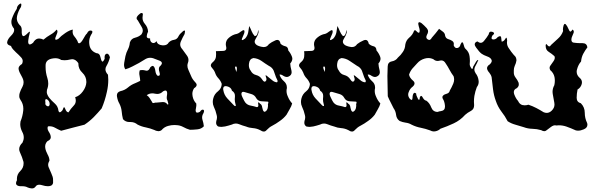

<svg xmlns="http://www.w3.org/2000/svg" viewBox="-20 -737 3297 1065"><path d="M133.3 302.7Q121.6 295.9 103 295.9Q103 295.9 100.6 295.9Q80.1 296.9 72.3 288.6Q68.8 285.2 68.8 278.8Q68.8 272.5 74.2 262.2Q73.7 259.3 73.7 255.9Q73.7 229.5 92.8 211.4Q110.8 193.8 110.8 169.4Q110.8 165.5 110.4 161.1Q103 134.3 90.3 106.9Q86.4 98.6 86.4 90.3Q86.4 71.8 105 53.7Q111.8 39.6 111.8 25.4Q111.8 9.8 103.5 -5.4Q92.3 -26.9 92.3 -48.3Q92.3 -56.2 93.8 -63.5Q105.5 -91.3 108.9 -123.5Q109.4 -128.9 109.4 -134.3Q109.4 -160.6 93.8 -182.6Q86.9 -192.9 86.9 -202.6Q86.4 -212.4 89.4 -221.7Q95.2 -239.3 105 -256.8Q110.8 -268.1 110.8 -279.8Q110.8 -286.6 108.9 -293.9Q106.4 -302.2 102.1 -310.1Q97.7 -318.4 93.3 -326.7Q83 -345.2 83 -357.9Q83 -370.6 102.1 -382.3Q106 -390.6 106 -397.9Q106 -408.7 97.7 -418Q84.5 -432.6 67.9 -447.3Q59.1 -455.6 51.8 -463.9Q44.4 -472.2 41 -481.9Q27.8 -485.8 22.9 -491.7Q19.5 -496.1 19.5 -501.5Q19.5 -502.9 20 -504.4Q22.5 -520.5 42.5 -540Q58.6 -556.2 58.6 -570.8Q58.6 -574.2 57.6 -578.1Q43 -595.7 43 -615.2Q43 -624.5 46.4 -634.3Q57.1 -664.1 73.2 -688Q73.7 -703.6 88.4 -714.4Q92.3 -717.3 94.7 -717.3Q94.7 -717.3 95.2 -717.3Q101.1 -716.8 96.2 -698.2Q81.1 -675.8 74.7 -648.4Q73.2 -642.1 73.2 -635.7Q73.2 -615.7 88.9 -598.1Q100.6 -589.8 100.6 -570.3Q100.6 -568.8 100.6 -567.4Q99.6 -545.4 105.5 -538.6Q107.9 -535.6 113.3 -537.1Q118.7 -539.1 128.4 -547.9Q137.7 -557.6 143.1 -561Q148.9 -564 143.1 -545.9Q139.6 -534.7 137.2 -515.6Q134.3 -496.6 141.1 -491.7Q144 -489.3 149.4 -491.2Q154.8 -492.7 163.6 -500Q174.3 -518.6 189 -522.5Q192.9 -523.4 197.3 -523.4Q208.5 -523.4 221.2 -517.1Q239.7 -533.2 259.8 -544.4Q280.3 -555.7 293.9 -572.8Q303.7 -565.4 293.9 -544.9Q284.2 -524.4 287.1 -518.1Q288.1 -516.1 292 -516.6Q295.9 -517.1 303.7 -521.5Q318.8 -538.1 342.8 -554.2Q366.7 -570.3 383.8 -572.8Q382.8 -566.9 382.8 -561.5Q382.8 -547.4 390.6 -537.6Q401.4 -524.9 409.7 -509.8Q411.6 -502 414.1 -499Q417 -496.1 420.4 -497.1Q429.7 -499 442.4 -522Q454.6 -544.9 462.4 -551.3Q471.2 -570.3 485.4 -567.4Q500 -564 484.9 -543.5Q474.6 -524.4 474.6 -503.9Q474.6 -494.6 476.6 -484.4Q483.4 -453.1 515.6 -441.9Q532.2 -441.9 536.6 -421.9Q541 -401.4 546.4 -396Q548.8 -394 551.8 -397Q555.2 -399.9 560.5 -410.6Q560.1 -415.5 560.1 -419.4Q560.1 -434.6 569.8 -438.5Q582.5 -442.9 589.8 -419.4Q584 -394 570.3 -370.6Q564.9 -361.8 564.9 -352.5Q564.9 -337.4 579.1 -322.3Q580.6 -308.6 580.6 -294.4Q580.6 -260.7 572.8 -227.1Q562.5 -179.2 543.9 -135.7Q522.9 -110.8 499.5 -86.9Q476.1 -63.5 448.7 -45.4Q416.5 -37.1 383.8 -28.8Q351.6 -20 319.3 -11.7Q301.8 -19 283.7 -29.3Q270 -36.6 255.4 -36.6Q251 -36.6 246.1 -36.1Q243.7 -31.2 243.7 -25.9Q243.7 -16.6 250.5 -6.3Q261.7 9.8 261.7 24.4Q261.7 30.3 257.8 35.6Q253.9 41.5 243.2 45.9Q234.4 54.7 231.9 64.5Q229.5 73.7 231 83.5Q233.9 101.1 243.7 119.1Q253.9 136.7 254.4 153.8Q247.1 166 247.1 177.2Q247.1 183.6 249.5 189.9Q256.3 207 264.6 224.6Q269 233.9 272 243.7Q274.9 253.4 274.4 264.2Q275.9 278.3 271.5 285.2Q267.6 292 259.8 293.9Q253.4 295.9 245.1 295.9Q231.4 295.9 214.4 290.5Q205.1 287.6 197.8 287.6Q183.1 287.6 176.3 299.3Q168.9 308.1 158.2 308.1Q157.2 308.1 155.8 308.1Q143.1 307.1 133.3 302.7ZM328.6 -129.9Q335 -152.3 341.8 -133.3Q348.6 -114.3 359.9 -113.8Q371.6 -133.3 389.2 -151.4Q400.4 -162.6 400.4 -178.7Q400.4 -187.5 397 -197.8Q421.4 -205.1 439.5 -230Q457.5 -254.4 459 -280.3Q459 -280.3 459 -282.7Q459 -312.5 437 -333.5Q414.6 -354 414.6 -384.3Q414.6 -384.3 414.6 -386.7Q399.4 -408.7 380.4 -408.7Q375.5 -408.7 370.1 -407.2Q353.5 -402.8 337.9 -402.8Q328.6 -402.8 319.8 -404.3Q305.7 -414.1 287.1 -414.1Q276.4 -414.1 264.2 -411.1Q232.9 -402.8 232.9 -374.5Q232.9 -374.5 232.9 -370.1Q232.9 -370.1 232.9 -364.7Q232.9 -334.5 242.7 -304.2Q247.6 -289.1 247.6 -273.9Q247.6 -256.3 240.7 -239.3Q237.8 -225.6 241.7 -214.8Q245.6 -204.1 252.9 -194.8Q266.1 -178.2 284.2 -162.6Q301.8 -147 304.2 -122.6Q308.1 -109.9 316.9 -116.2Q326.2 -122.6 328.6 -129.9ZM255.4 -157.2Q255.4 -159.2 255.4 -161.1Q255.4 -175.3 242.7 -184.6Q227.5 -194.8 231.9 -166Q229 -155.3 240.7 -148.9Q252.4 -143.1 255.4 -157.2Z M835.9 -16.1Q813 -25.4 789.1 -30.3Q765.1 -34.7 743.2 -45.9Q726.1 -60.1 704.6 -60.1Q702.6 -60.1 700.7 -60.1Q700.7 -60.1 698.2 -60.1Q675.8 -60.1 662.1 -76.2Q656.7 -97.7 654.8 -120.6Q652.3 -143.1 641.6 -163.6Q632.8 -178.2 628.9 -201.2Q628.4 -204.1 628.4 -208Q628.4 -225.6 647.9 -231.4Q671.4 -236.3 689.5 -251.5Q707.5 -267.1 729.5 -275.4Q736.3 -278.3 743.7 -281.7Q751 -285.2 757.8 -288.6Q756.8 -303.2 753.9 -318.4Q750.5 -333 755.4 -347.2Q761.7 -348.6 768.1 -348.6Q777.3 -348.6 787.6 -345.7Q790.5 -344.7 793.5 -344.7Q806.2 -344.7 813 -362.8Q819.8 -370.1 824.7 -371.1Q829.1 -372.1 832 -369.1Q839.4 -362.3 841.8 -343.3Q844.7 -323.7 854 -316.9Q872.1 -313.5 864.3 -337.9Q861.3 -346.7 861.3 -353.5Q861.3 -366.2 870.6 -372.6Q877.9 -380.4 877.9 -386.7Q877.9 -395 865.2 -400.4Q842.8 -409.7 829.1 -414.1Q820.8 -416.5 813 -416.5Q799.8 -416.5 787.6 -409.7Q768.6 -398.9 751 -387.7Q732.4 -377.9 713.9 -368.2Q695.3 -358.4 675.3 -352.5Q668 -363.3 668 -377.4Q668 -382.8 668.9 -388.2Q673.3 -408.2 675.8 -425.8Q680.2 -445.3 689.5 -462.9Q698.7 -481 700.2 -501Q707.5 -522.9 729 -527.8Q751 -533.2 765.1 -546.9Q772 -557.1 772 -567.9Q772 -577.6 766.1 -586.9Q753.9 -606.4 744.6 -623.5Q737.8 -629.4 737.8 -636.2Q737.8 -643.6 746.1 -652.3Q758.3 -665 765.6 -665Q768.1 -665 770 -663.6Q772 -662.1 772.5 -658.7Q772.9 -655.3 771.5 -649.4Q770.5 -643.6 770.5 -638.2Q770.5 -620.1 783.2 -605Q800.3 -585.4 801.3 -561.5Q794.9 -548.8 793.9 -536.1Q793 -523.4 812.5 -523.9Q811.5 -506.8 823.7 -500Q836.4 -493.7 848.6 -508.8Q852.5 -488.3 879.4 -485.8Q882.8 -485.4 885.7 -485.4Q907.7 -485.4 916 -501.5Q928.2 -513.7 945.3 -516.1Q962.9 -518.6 971.2 -537.6Q976.6 -548.3 994.1 -563Q1000 -567.9 1002.9 -567.9Q1006.3 -567.9 1006.3 -562.5Q1006.3 -557.6 1003.9 -548.3Q992.7 -529.3 982.9 -506.3Q979.5 -498.5 979.5 -490.7Q979.5 -476.6 991.7 -463.4Q1004.4 -447.3 1017.6 -427.7Q1025.4 -416.5 1025.4 -403.8Q1025.4 -395 1021.5 -385.7Q1019.5 -378.9 1019.5 -372.6Q1019.5 -360.8 1025.4 -348.6Q1034.2 -330.1 1041 -313Q1047.4 -296.9 1064 -279.8Q1070.8 -272.9 1070.8 -266.1Q1070.8 -256.3 1056.6 -247.6Q1046.9 -232.9 1046.9 -215.8Q1046.9 -209.5 1048.3 -203.1Q1052.7 -179.2 1068.8 -162.6Q1070.3 -152.3 1066.9 -136.2Q1063 -120.1 1068.4 -114.3Q1070.8 -111.8 1075.7 -112.3Q1080.6 -112.3 1089.4 -117.2Q1098.1 -130.9 1106.9 -128.4Q1111.8 -127.4 1111.8 -121.1Q1111.8 -116.7 1108.9 -109.9Q1101.1 -97.7 1101.1 -85.4Q1101.1 -79.1 1103 -72.8Q1108.9 -54.7 1110.8 -36.6Q1096.7 -21.5 1074.7 -19.5Q1053.2 -17.1 1033.7 -17.1Q1014.2 -22.5 996.1 -32.7Q978 -42.5 957 -43Q951.7 -43.5 946.8 -43.5Q929.7 -43.5 912.6 -38.6Q890.6 -32.7 876 -15.1Q868.7 -9.3 858.9 -9.3Q857.4 -9.3 856 -9.8Q844.7 -10.7 835.9 -16.1ZM909.2 -178.7Q902.8 -188 905.8 -206.1Q909.2 -224.1 904.3 -231.4Q902.3 -234.9 897.5 -234.9Q893.1 -234.9 884.8 -230.5Q870.6 -215.8 852.1 -215.8Q846.2 -215.8 839.8 -217.3Q832 -219.2 824.7 -219.2Q808.1 -219.2 793.9 -209Q803.2 -203.6 810.1 -192.9Q816.9 -182.1 822.8 -172.4Q825.7 -163.1 834 -166Q842.8 -168.9 849.6 -168Q864.7 -169.4 881.8 -170.9Q883.3 -170.9 884.8 -170.9Q899.9 -170.9 909.2 -157.2Q916 -156.2 912.6 -165.5Q909.7 -174.8 909.2 -178.7Z M1420.9 -16.1Q1403.3 -24.9 1382.8 -26.4Q1362.3 -27.8 1344.7 -35.2Q1326.2 -40 1305.7 -48.3Q1296.9 -51.8 1288.1 -51.8Q1276.4 -51.8 1265.6 -45.9Q1248 -40 1228.5 -35.6Q1218.8 -33.7 1209 -33.2Q1199.2 -33.2 1189.5 -35.6Q1178.7 -43.5 1178.7 -55.7Q1178.7 -60.1 1179.7 -65.4Q1183.6 -76.2 1183.6 -86.4Q1183.6 -93.3 1181.6 -99.6Q1176.8 -122.6 1166 -145Q1160.2 -157.7 1160.2 -171.4Q1160.2 -181.6 1163.1 -191.9Q1168.9 -215.3 1189.5 -231Q1209 -246.6 1210 -271.5Q1204.1 -289.1 1191.4 -302.7Q1178.7 -315.9 1172.9 -334Q1167 -349.1 1154.3 -362.8Q1149.4 -368.2 1149.4 -374Q1149.4 -382.8 1160.2 -392.1Q1174.8 -403.8 1177.7 -420.9Q1178.7 -429.7 1178.7 -437.5Q1178.7 -445.3 1177.7 -453.1Q1194.3 -453.6 1217.8 -454.6Q1235.4 -455.1 1235.4 -470.2Q1235.4 -475.6 1233.4 -482.4Q1232.4 -487.3 1232.4 -491.7Q1232.4 -513.2 1250 -527.8Q1270.5 -545.4 1294.9 -549.3Q1303.7 -551.8 1315.4 -561.5Q1328.1 -571.3 1333 -569.3Q1335.9 -568.4 1335.9 -564Q1336.9 -560.1 1334 -550.8Q1329.1 -539.6 1322.3 -522.9Q1316.4 -505.9 1339.8 -523.4Q1352.5 -537.6 1356.4 -556.2Q1359.4 -574.7 1362.3 -592.8Q1370.1 -578.6 1376 -563.5Q1381.8 -548.8 1392.6 -537.1Q1392.6 -537.1 1394.5 -537.1Q1406.2 -537.1 1410.2 -558.6Q1413.1 -582.5 1414.1 -557.1Q1410.2 -540.5 1397.5 -520.5Q1392.6 -512.7 1392.6 -505.9Q1392.6 -495.1 1405.3 -486.3Q1420.9 -478 1440.4 -476.1Q1440.4 -476.1 1444.3 -476.1Q1460.9 -476.1 1471.7 -492.2Q1485.4 -503.4 1507.8 -513.2Q1513.7 -515.6 1518.6 -515.6Q1532.2 -515.6 1536.1 -494.6Q1546.9 -483.9 1562.5 -480.5Q1578.1 -477.1 1579.1 -457Q1592.8 -440.9 1599.6 -421.9Q1601.6 -416 1601.6 -410.2Q1600.6 -397 1589.8 -384.8Q1590.8 -367.2 1596.7 -345.2Q1597.7 -340.8 1597.7 -336.4Q1597.7 -320.3 1581.1 -312.5Q1568.4 -306.2 1552.7 -315.9Q1538.1 -326.2 1530.3 -322.8Q1537.1 -301.8 1554.7 -286.6Q1571.3 -272.5 1571.3 -251.5V-248Q1569.3 -240.7 1569.3 -232.9Q1569.3 -217.3 1576.2 -202.6Q1585 -180.2 1600.6 -163.1Q1596.7 -147.9 1586.9 -131.8Q1578.1 -115.7 1569.3 -100.6Q1553.7 -80.6 1532.2 -65.9Q1511.7 -50.8 1489.3 -39.1Q1473.6 -31.2 1459 -15.6Q1452.1 -7.3 1443.4 -7.3Q1443.4 -7.3 1442.4 -7.3Q1434.6 -7.3 1424.8 -14.2Q1423.8 -14.6 1420.9 -16.1ZM1466.8 -150.4Q1464.8 -155.8 1467.8 -164.6Q1470.7 -173.3 1463.9 -173.3Q1448.2 -174.8 1429.7 -175.3Q1411.1 -176.3 1401.4 -192.4Q1392.6 -210 1374 -215.3Q1355.5 -220.2 1338.9 -225.6Q1332 -228 1327.1 -227.5Q1323.2 -226.6 1321.3 -224.1Q1315.4 -215.8 1325.2 -196.8Q1334 -177.7 1339.8 -169.4Q1351.6 -154.3 1370.1 -151.4Q1388.7 -147.9 1405.3 -142.6Q1416 -143.6 1412.1 -160.6Q1409.2 -177.7 1422.9 -161.6Q1432.6 -156.7 1434.6 -140.6Q1437.5 -124 1443.4 -118.7Q1445.3 -116.2 1449.2 -117.2Q1453.1 -118.2 1459 -124.5Q1462.9 -129.9 1464.8 -136.7Q1465.8 -144 1466.8 -150.4ZM1286.1 -160.2Q1282.2 -172.9 1282.2 -186.5Q1282.2 -193.4 1283.2 -200.7Q1283.2 -203.6 1283.2 -206.1Q1283.2 -223.6 1266.6 -233.9Q1262.7 -252.4 1239.3 -258.3Q1235.4 -259.3 1231.4 -259.3Q1217.8 -259.3 1217.8 -242.7Q1217.8 -240.2 1218.8 -236.8Q1222.7 -211.4 1240.2 -191.9Q1257.8 -172.4 1275.4 -154.8Q1281.2 -147.5 1286.1 -148.9Q1290 -150.4 1286.1 -160.2ZM1510.7 -309.1Q1504.9 -327.6 1498 -345.2Q1490.2 -362.8 1470.7 -372.1Q1450.2 -384.8 1430.7 -398.9Q1410.2 -413.1 1385.7 -415Q1364.3 -410.6 1361.3 -385.7Q1360.4 -380.9 1360.4 -376Q1360.4 -357.4 1370.1 -345.7Q1379.9 -325.7 1400.4 -320.8Q1421.9 -315.4 1433.6 -296.9Q1445.3 -278.3 1453.1 -286.1Q1461.9 -293.5 1455.1 -310.1Q1451.2 -321.8 1455.1 -319.3Q1460 -316.9 1465.8 -311.5Q1477.5 -302.7 1489.3 -292.5Q1501 -281.7 1516.6 -280.3Q1522.5 -286.1 1517.6 -294.4Q1512.7 -303.2 1510.7 -309.1ZM1292 -367.2Q1280.3 -371.6 1285.2 -355.5Q1290 -339.4 1292 -337.9Q1292 -345.2 1293.9 -352.5Q1294.9 -360.4 1292 -367.2Z M1910.2 -16.1Q1892.6 -24.9 1872.1 -26.4Q1851.6 -27.8 1834 -35.2Q1815.4 -40 1794.9 -48.3Q1786.1 -51.8 1777.3 -51.8Q1765.6 -51.8 1754.9 -45.9Q1737.3 -40 1717.8 -35.6Q1708 -33.7 1698.2 -33.2Q1688.5 -33.2 1678.7 -35.6Q1668 -43.5 1668 -55.7Q1668 -60.1 1668.9 -65.4Q1672.9 -76.2 1672.9 -86.4Q1672.9 -93.3 1670.9 -99.6Q1666 -122.6 1655.3 -145Q1649.4 -157.7 1649.4 -171.4Q1649.4 -181.6 1652.3 -191.9Q1658.2 -215.3 1678.7 -231Q1698.2 -246.6 1699.2 -271.5Q1693.4 -289.1 1680.7 -302.7Q1668 -315.9 1662.1 -334Q1656.2 -349.1 1643.6 -362.8Q1638.7 -368.2 1638.7 -374Q1638.7 -382.8 1649.4 -392.1Q1664.1 -403.8 1667 -420.9Q1668 -429.7 1668 -437.5Q1668 -445.3 1667 -453.1Q1683.6 -453.6 1707 -454.6Q1724.6 -455.1 1724.6 -470.2Q1724.6 -475.6 1722.7 -482.4Q1721.7 -487.3 1721.7 -491.7Q1721.7 -513.2 1739.3 -527.8Q1759.8 -545.4 1784.2 -549.3Q1793 -551.8 1804.7 -561.5Q1817.4 -571.3 1822.3 -569.3Q1825.2 -568.4 1825.2 -564Q1826.2 -560.1 1823.2 -550.8Q1818.4 -539.6 1811.5 -522.9Q1805.7 -505.9 1829.1 -523.4Q1841.8 -537.6 1845.7 -556.2Q1848.6 -574.7 1851.6 -592.8Q1859.4 -578.6 1865.2 -563.5Q1871.1 -548.8 1881.8 -537.1Q1881.8 -537.1 1883.8 -537.1Q1895.5 -537.1 1899.4 -558.6Q1902.3 -582.5 1903.3 -557.1Q1899.4 -540.5 1886.7 -520.5Q1881.8 -512.7 1881.8 -505.9Q1881.8 -495.1 1894.5 -486.3Q1910.2 -478 1929.7 -476.1Q1929.7 -476.1 1933.6 -476.1Q1950.2 -476.1 1960.9 -492.2Q1974.6 -503.4 1997.1 -513.2Q2002.9 -515.6 2007.8 -515.6Q2021.5 -515.6 2025.4 -494.6Q2036.1 -483.9 2051.8 -480.5Q2067.4 -477.1 2068.4 -457Q2082 -440.9 2088.9 -421.9Q2090.8 -416 2090.8 -410.2Q2089.8 -397 2079.1 -384.8Q2080.1 -367.2 2085.9 -345.2Q2086.9 -340.8 2086.9 -336.4Q2086.9 -320.3 2070.3 -312.5Q2057.6 -306.2 2042 -315.9Q2027.3 -326.2 2019.5 -322.8Q2026.4 -301.8 2043.9 -286.6Q2060.5 -272.5 2060.5 -251.5V-248Q2058.6 -240.7 2058.6 -232.9Q2058.6 -217.3 2065.4 -202.6Q2074.2 -180.2 2089.8 -163.1Q2085.9 -147.9 2076.2 -131.8Q2067.4 -115.7 2058.6 -100.6Q2043 -80.6 2021.5 -65.9Q2001 -50.8 1978.5 -39.1Q1962.9 -31.2 1948.2 -15.6Q1941.4 -7.3 1932.6 -7.3Q1932.6 -7.3 1931.6 -7.3Q1923.8 -7.3 1914.1 -14.2Q1913.1 -14.6 1910.2 -16.1ZM1956.1 -150.4Q1954.1 -155.8 1957 -164.6Q1960 -173.3 1953.1 -173.3Q1937.5 -174.8 1918.9 -175.3Q1900.4 -176.3 1890.6 -192.4Q1881.8 -210 1863.3 -215.3Q1844.7 -220.2 1828.1 -225.6Q1821.3 -228 1816.4 -227.5Q1812.5 -226.6 1810.5 -224.1Q1804.7 -215.8 1814.5 -196.8Q1823.2 -177.7 1829.1 -169.4Q1840.8 -154.3 1859.4 -151.4Q1877.9 -147.9 1894.5 -142.6Q1905.3 -143.6 1901.4 -160.6Q1898.4 -177.7 1912.1 -161.6Q1921.9 -156.7 1923.8 -140.6Q1926.8 -124 1932.6 -118.7Q1934.6 -116.2 1938.5 -117.2Q1942.4 -118.2 1948.2 -124.5Q1952.1 -129.9 1954.1 -136.7Q1955.1 -144 1956.1 -150.4ZM1775.4 -160.2Q1771.5 -172.9 1771.5 -186.5Q1771.5 -193.4 1772.5 -200.7Q1772.5 -203.6 1772.5 -206.1Q1772.5 -223.6 1755.9 -233.9Q1752 -252.4 1728.5 -258.3Q1724.6 -259.3 1720.7 -259.3Q1707 -259.3 1707 -242.7Q1707 -240.2 1708 -236.8Q1711.9 -211.4 1729.5 -191.9Q1747.1 -172.4 1764.6 -154.8Q1770.5 -147.5 1775.4 -148.9Q1779.3 -150.4 1775.4 -160.2ZM2000 -309.1Q1994.1 -327.6 1987.3 -345.2Q1979.5 -362.8 1960 -372.1Q1939.5 -384.8 1919.9 -398.9Q1899.4 -413.1 1875 -415Q1853.5 -410.6 1850.6 -385.7Q1849.6 -380.9 1849.6 -376Q1849.6 -357.4 1859.4 -345.7Q1869.1 -325.7 1889.6 -320.8Q1911.1 -315.4 1922.9 -296.9Q1934.6 -278.3 1942.4 -286.1Q1951.2 -293.5 1944.3 -310.1Q1940.4 -321.8 1944.3 -319.3Q1949.2 -316.9 1955.1 -311.5Q1966.8 -302.7 1978.5 -292.5Q1990.2 -281.7 2005.9 -280.3Q2011.7 -286.1 2006.8 -294.4Q2002 -303.2 2000 -309.1ZM1781.2 -367.2Q1769.5 -371.6 1774.4 -355.5Q1779.3 -339.4 1781.2 -337.9Q1781.2 -345.2 1783.2 -352.5Q1784.2 -360.4 1781.2 -367.2Z M2365.7 -13.7Q2340.8 -22.9 2314 -28.3Q2287.6 -33.2 2263.2 -45.4Q2247.6 -54.7 2230 -56.6Q2212.4 -59.1 2196.8 -65.9Q2179.7 -78.1 2177.2 -99.1Q2174.8 -120.6 2163.1 -136.7Q2155.3 -153.3 2146.5 -169.9Q2137.7 -186.5 2130.9 -203.1Q2130.9 -244.1 2129.4 -285.6Q2128.9 -300.3 2128.9 -315.4Q2128.9 -341.3 2130.4 -367.7Q2130.9 -392.1 2153.3 -396.5Q2175.3 -400.4 2187 -417.5Q2203.1 -431.2 2214.8 -449.2Q2227.1 -467.3 2228 -489.3Q2231.9 -513.2 2250 -528.3Q2268.6 -543.5 2276.4 -565.4Q2281.2 -573.7 2289.1 -564.9Q2296.9 -556.2 2302.2 -555.2Q2304.7 -554.7 2306.2 -557.6Q2307.6 -560.1 2308.1 -567.9Q2307.6 -576.2 2302.7 -591.3Q2297.9 -606.4 2301.8 -611.8Q2303.2 -613.8 2306.2 -613.8Q2306.6 -613.8 2307.1 -613.8Q2311 -613.3 2318.4 -608.4Q2332.5 -596.7 2347.2 -580.6Q2354.5 -571.8 2354.5 -562.5Q2354.5 -553.7 2348.1 -543.5Q2339.4 -525.9 2353 -518.1Q2366.2 -509.8 2375.5 -528.3Q2386.2 -539.6 2396 -552.2Q2405.3 -564.9 2415.5 -577.1Q2425.3 -569.3 2437 -561Q2448.2 -552.7 2449.2 -538.1Q2453.1 -523.9 2466.3 -520Q2479.5 -516.1 2488.8 -509.8Q2493.7 -506.3 2496.1 -501Q2498.5 -495.6 2496.6 -485.4Q2503.4 -467.8 2517.1 -470.7Q2530.8 -473.6 2534.7 -491.2Q2538.1 -498.5 2540.5 -501Q2543 -503.4 2544.9 -502.4Q2549.8 -499.5 2553.2 -484.4Q2556.6 -469.7 2564 -464.4Q2581.5 -447.8 2584.5 -425.3Q2586.4 -412.1 2586.4 -398.9Q2586.4 -389.6 2585.4 -380.4Q2585.9 -370.1 2593.8 -358.9Q2601.6 -347.2 2604.5 -367.2Q2609.9 -375 2618.2 -390.6Q2626.5 -405.8 2633.3 -404.3Q2626.5 -387.2 2615.7 -368.2Q2611.3 -359.9 2611.3 -351.6Q2611.3 -341.3 2618.2 -330.6Q2630.9 -314.9 2634.3 -293Q2635.3 -288.1 2635.3 -283.7Q2635.3 -267.1 2625 -253.9Q2615.7 -230 2611.3 -204.6Q2608.9 -188.5 2608.9 -172.9Q2608.9 -163.1 2609.9 -153.3Q2609.9 -130.9 2591.8 -121.6Q2573.7 -112.3 2560.1 -100.1Q2533.2 -69.8 2496.6 -52.7Q2460 -35.6 2422.9 -22.9Q2411.1 -11.7 2395.5 -8.8Q2391.1 -7.8 2386.7 -7.8Q2376 -7.8 2365.7 -13.7ZM2425.3 -120.6Q2448.2 -124 2448.2 -145Q2448.2 -145 2448.2 -149.4Q2446.3 -174.3 2436 -189.5Q2433.1 -196.3 2434.1 -200.2Q2435.1 -204.1 2438 -207Q2444.8 -213.9 2458.5 -217.3Q2472.2 -221.2 2475.1 -234.9Q2485.4 -252 2494.1 -272.9Q2499 -284.7 2499 -295.9Q2499 -304.7 2496.1 -314Q2483.4 -331.1 2473.6 -349.6Q2463.9 -368.2 2452.1 -385.3Q2442.9 -401.9 2427.7 -401.9Q2423.8 -401.9 2419.9 -400.9Q2413.6 -398.9 2407.7 -398.9Q2394.5 -398.9 2384.3 -408.2Q2370.6 -415 2356 -415Q2346.2 -415 2335.9 -412.1Q2310.5 -404.8 2294.4 -386.2Q2280.8 -372.1 2267.6 -356.9Q2254.9 -341.8 2249 -322.8Q2252 -305.7 2270.5 -290Q2279.3 -282.7 2279.3 -274.4Q2279.3 -265.6 2269 -256.3Q2253.4 -245.1 2246.6 -225.1Q2244.1 -218.8 2244.1 -212.4Q2244.1 -200.2 2253.4 -189Q2267.1 -174.8 2268.1 -193.4Q2268.6 -212.4 2274.9 -219.7Q2276.9 -222.2 2280.3 -222.2Q2283.7 -222.2 2288.6 -217.8Q2288.1 -207.5 2297.9 -189.9Q2307.1 -172.4 2309.1 -198.2Q2316.4 -212.9 2324.7 -196.3Q2333.5 -179.7 2344.7 -178.7Q2362.8 -166 2372.1 -141.1Q2381.8 -116.2 2407.7 -116.2Q2411.6 -117.7 2416 -119.1Q2420.4 -120.1 2425.3 -120.6Z M2981.4 -15.1Q2958 -22 2933.6 -22.5Q2908.2 -22.9 2884.8 -31.7Q2862.3 -39.1 2838.9 -45.4Q2815.4 -51.8 2795.9 -64.5Q2781.2 -93.3 2760.7 -119.1Q2741.2 -145 2730.5 -176.8Q2718.8 -208.5 2714.8 -241.7Q2710.9 -275.4 2707 -308.6Q2704.1 -321.3 2694.3 -333.5Q2683.6 -345.2 2681.6 -356.4Q2680.7 -362.8 2684.6 -368.7Q2687.5 -374.5 2697.3 -380.4Q2705.1 -388.2 2707 -394.5Q2709 -400.9 2706.1 -405.8Q2701.2 -417.5 2681.6 -424.3Q2662.1 -431.2 2651.4 -439Q2638.7 -448.2 2621.1 -473.1Q2613.3 -483.4 2613.3 -490.7Q2613.3 -491.2 2613.3 -491.7Q2613.3 -502 2627.9 -507.3Q2637.7 -499.5 2646.5 -499.5Q2656.2 -499.5 2665 -510.3Q2681.6 -530.3 2690.4 -545.9Q2693.4 -566.4 2711.9 -560.1Q2729.5 -553.7 2710.9 -539.6Q2700.2 -519 2715.8 -518.1Q2730.5 -517.6 2740.2 -530.8Q2757.8 -542.5 2759.8 -529.3Q2760.7 -516.1 2762.7 -506.3Q2774.4 -506.3 2783.2 -522Q2791 -537.1 2793 -512.7Q2792 -506.8 2792 -501Q2792 -483.4 2802.7 -468.8Q2815.4 -449.2 2830.1 -432.1Q2838.9 -424.8 2841.8 -417.5Q2844.7 -409.7 2844.7 -401.9Q2842.8 -387.2 2835 -371.1Q2830.1 -359.4 2830.1 -347.2Q2830.1 -343.3 2830.1 -339.4Q2830.1 -336.4 2830.1 -333.5Q2830.1 -320.3 2838.9 -308.1Q2850.6 -293 2856.4 -278.8Q2858.4 -271 2857.4 -263.7Q2855.5 -255.9 2847.7 -248.5Q2830.1 -241.2 2830.1 -226.6Q2830.1 -221.2 2832 -214.8Q2840.8 -190.9 2853.5 -177.2Q2862.3 -158.2 2877.9 -154.3Q2883.8 -152.8 2890.6 -152.8Q2900.4 -152.8 2911.1 -156.2Q2933.6 -148.9 2955.1 -137.7Q2975.6 -127 2995.1 -114.7Q3003.9 -110.8 3012.7 -110.8Q3027.3 -110.8 3040 -123Q3055.7 -138.2 3055.7 -157.2Q3055.7 -162.1 3054.7 -167.5Q3049.8 -190.9 3045.9 -216.3Q3044.9 -221.7 3044.9 -227.1Q3044.9 -246.6 3054.7 -264.2Q3057.6 -276.9 3057.6 -289.1Q3057.6 -299.3 3055.7 -309.6Q3050.8 -332.5 3032.2 -348.1Q3024.4 -362.3 3033.2 -373.5Q3042 -385.3 3049.8 -397Q3054.7 -403.8 3056.6 -410.6Q3058.6 -417.5 3055.7 -425.3Q3041 -438.5 3023.4 -449.7Q3006.8 -460 3006.8 -482.4Q3006.8 -484.4 3006.8 -486.3Q3008.8 -496.6 3013.7 -489.7Q3018.6 -482.4 3024.4 -480Q3027.3 -479 3030.3 -480.5Q3033.2 -481.4 3035.2 -486.3Q3053.7 -503.9 3074.2 -522Q3094.7 -539.6 3103.5 -564.9Q3102.5 -569.3 3102.5 -573.7Q3102.5 -584 3106.4 -596.7Q3109.4 -604.5 3113.3 -604.5Q3118.2 -604.5 3126 -591.3Q3130.9 -581.1 3137.7 -567.4Q3144.5 -553.7 3155.3 -573.2Q3168.9 -565.4 3158.2 -546.4Q3149.4 -528.8 3149.4 -516.1Q3149.4 -507.8 3154.3 -503.9Q3158.2 -500 3169.9 -499.5Q3183.6 -497.6 3203.1 -497.6Q3207 -497.6 3210.9 -497.6Q3210.9 -497.6 3211.9 -497.6Q3234.4 -497.6 3238.3 -474.6Q3224.6 -456.5 3214.8 -438Q3205.1 -418.9 3203.1 -396Q3187.5 -378.4 3180.7 -352.1Q3178.7 -345.7 3178.7 -339.4Q3178.7 -320.3 3194.3 -306.2Q3208 -295.4 3208 -280.3Q3208 -275.9 3207 -271.5Q3201.2 -250.5 3183.6 -240.7Q3178.7 -216.8 3178.7 -194.3Q3178.7 -170.4 3202.1 -164.1Q3223.6 -142.1 3223.6 -111.8Q3223.6 -81.5 3236.3 -55.7Q3238.3 -50.3 3238.3 -45.4Q3238.3 -27.8 3217.8 -19.5Q3201.2 -12.2 3186.5 -12.2Q3179.7 -12.2 3172.9 -14.2Q3147.5 -25.9 3121.1 -35.2Q3100.6 -42 3080.1 -42Q3073.2 -42 3066.4 -41Q3057.6 -43.5 3049.8 -40.5Q3042 -37.6 3035.2 -32.2Q3022.5 -22.9 3010.7 -13.7Q3005.9 -9.3 2999 -9.3Q2991.2 -9.3 2981.4 -15.1Z"/></svg>

Font: Brazier Flame
Style: Regular
Weight: 400
Designer: Walter E Stewart
Version: 0.1